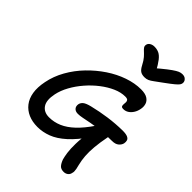

<svg xmlns="http://www.w3.org/2000/svg" viewBox="-304 -1134 1379 1379"><g transform="rotate(45 385.0 -445.0)"><path d="M606 105Q579 105 565 90Q551 75 540 45Q534 24 529 -10Q524 -44 525 -97Q526 -150 537 -225L572 -214Q512 -128 457.5 -79Q403 -30 350.5 -10Q298 10 245 10Q193 10 152.5 -7.5Q112 -25 85.5 -59Q59 -93 51 -142.5Q43 -192 56 -256Q70 -328 108 -395.5Q146 -463 200.5 -519.5Q255 -576 318.5 -618.5Q382 -661 450 -684.5Q518 -708 581 -708Q624 -708 647 -693.5Q670 -679 677 -656Q684 -633 679 -608Q674 -580 660.5 -559.5Q647 -539 629.5 -528Q612 -517 591 -517Q575 -517 571 -524Q567 -531 568 -542.5Q569 -554 569.5 -565Q570 -576 563.5 -583.5Q557 -591 537 -591Q494 -591 447.5 -570.5Q401 -550 355.5 -515Q310 -480 271 -435Q232 -390 205 -341Q178 -292 168 -244Q153 -171 178 -134.5Q203 -98 255 -98Q305 -98 351.5 -118Q398 -138 443.5 -181Q489 -224 535 -292Q554 -318 574.5 -328Q595 -338 623 -338Q644 -338 652 -326.5Q660 -315 655 -294Q642 -228 637.5 -176.5Q633 -125 636 -85Q639 -45 648 -9Q654 12 656 25Q658 38 658.5 47Q659 56 656 65Q653 84 639 94.5Q625 105 606 105ZM384 -262Q359 -262 346.5 -276.5Q334 -291 338 -314Q342 -332 357.5 -344.5Q373 -357 413 -367Q482 -384 553 -394Q624 -404 697 -405Q731 -405 747.5 -397.5Q764 -390 768 -377Q772 -364 769 -348Q765 -329 747 -313.5Q729 -298 695 -298Q631 -298 581 -292.5Q531 -287 494 -280Q457 -273 430.5 -267.5Q404 -262 384 -262ZM717 -995Q732 -995 742 -988.5Q752 -982 757.5 -972Q763 -962 761 -950Q760 -941 753.5 -931.5Q747 -922 726 -904.5Q705 -887 661 -855Q626 -830 605.5 -814.5Q585 -799 570 -792.5Q555 -786 536 -786Q509 -786 493.5 -797Q478 -808 464 -835Q447 -868 431 -886Q415 -904 402.5 -915Q390 -926 383.5 -936Q377 -946 380 -960Q383 -975 398 -984Q413 -993 432 -993Q458 -993 478.5 -983.5Q499 -974 519.5 -948Q540 -922 567 -872H528Q580 -917 612.5 -942Q645 -967 664.5 -978.5Q684 -990 695.5 -992.5Q707 -995 717 -995Z"/></g></svg>

Font: Shantell Sans Medium
Style: Italic
Weight: 500
Italic angle: -11°
Designer: Stephen Nixon, Anya Danilova, Shantell Martin
Foundry: Arrow Type
Version: Version 1.011;[c5ecc13dd]